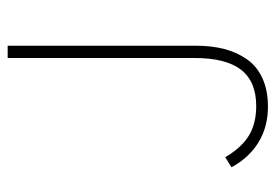

<svg xmlns="http://www.w3.org/2000/svg" viewBox="-128 -572 712 496"><g transform="rotate(-90 228.0 -324.0)"><path d="M200.2 12.2Q148.4 12.2 108.4 -12.2Q68.4 -36.6 43.9 -82L69.8 -98.1Q95.2 -55.2 126.5 -36.6Q157.7 -18.1 202.1 -18.1Q265.1 -18.1 295.7 -57.1Q326.2 -96.2 326.2 -178.2V-660.2H357.9V-173.8Q357.9 -133.3 349.4 -100.6Q340.8 -67.9 322.8 -42Q304.7 -16.1 273.7 -2Q242.7 12.2 200.2 12.2Z"/></g></svg>

Font: Source Sans 3 ExtraLight
Style: Regular
Weight: 200
Designer: Paul D. Hunt
Foundry: Adobe
Version: Version 3.052;hotconv 1.1.0;makeotfexe 2.6.0